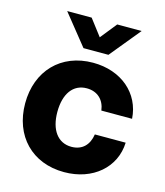

<svg xmlns="http://www.w3.org/2000/svg" viewBox="-111 -818 785 914"><g transform="rotate(15 281.0 -360.5)"><path d="M290 11.7C431.6 11.7 533.2 -76.7 537.6 -199.7H385.7C377.9 -147 346.2 -113.8 292.5 -113.8C225.6 -113.8 185.5 -168.9 185.5 -257.3C185.5 -346.7 225.1 -401.9 292.5 -401.9C345.7 -401.9 379.9 -368.2 386.2 -317.4H537.6C529.8 -440.9 429.7 -527.3 290 -527.3C132.3 -527.3 26.9 -417.5 26.9 -257.3C26.9 -97.2 131.8 11.7 290 11.7ZM227.1 -732.9H106.9V-732.4L227.1 -582.5H350.1L473.1 -732.4V-732.9H353L288.6 -652.3Z"/></g></svg>

Font: Raveo Display
Style: Bold
Weight: 700
Designer: Jakub Foglar, Rasmus Andersson (Inter)
Foundry: Jakubfoglar.com
Version: Version 1.100;Glyphs 3.2.3 (3260)